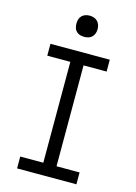

<svg xmlns="http://www.w3.org/2000/svg" viewBox="-139 -1021 777 1094"><g transform="rotate(15 250.0 -474.0)"><path d="M75 0V-70H211V-665H75V-735H425V-665H289V-70H425V0ZM250 -823Q237 -823 225 -826.5Q213 -830 204 -839Q195 -848 191.5 -860Q188 -872 188 -885Q188 -898 191.5 -910Q195 -922 204 -931Q213 -940 225 -944Q237 -948 250 -948Q263 -948 275 -944Q287 -940 296 -931Q305 -922 309 -910Q313 -898 313 -885Q313 -872 309 -860Q305 -848 296 -839Q287 -830 275 -826.5Q263 -823 250 -823Z"/></g></svg>

Font: Iosevka Curly Slab
Style: Regular
Weight: 400
Monospace: yes
Designer: Belleve Invis
Foundry: Belleve Invis
Version: Version 22.1.2; ttfautohint (v1.8.4)